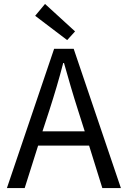

<svg xmlns="http://www.w3.org/2000/svg" viewBox="-20 -952 647 972"><path d="M158 -872 320 -749 360 -793 208 -932ZM173 -215H431L498 0H592L353 -705H254L15 0H105ZM375 -394 409 -287H195L230 -394C256 -475 278 -548 300 -633H304C327 -551 349 -475 375 -394Z"/></svg>

Font: Spoqa Han Sans Neo
Style: Regular
Weight: 400
Designer: [Spoqa Han Sans Neo] Dong-huui Kim ___ Younghwa Kang ___ Yujin Lee ___ [Noto Sans] Ryoko NISHIZUKA ____ (kana & ideograp
Foundry: Spoqa (http://www.spoqa-han-sans.com)
Version: Version 1.100;hotconv 1.0.109;makeotfexe 2.5.65596